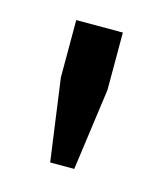

<svg xmlns="http://www.w3.org/2000/svg" viewBox="-56 -774 306 362"><g transform="rotate(15 96.5 -593.0)"><path d="M73 -457 51 -617V-729H142V-617L120 -457Z"/></g></svg>

Font: Mona Sans ExtraLight Medium
Style: Regular
Weight: 500
Version: Version 2.000